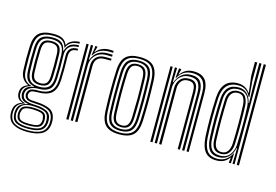

<svg xmlns="http://www.w3.org/2000/svg" viewBox="-118 -1051 2116 1474"><g transform="rotate(15 939.5 -314.0)"><path d="M191.2 172Q117.8 172 76.5 146.6Q35.2 121.2 32.2 64.8Q31.8 56.5 32.4 49.2Q33 42 34 35.2Q36.5 9.8 53.8 -8.6Q71 -27 95.5 -33.2V-36.8Q71.5 -44.8 61.5 -58.9Q51.5 -73 49.2 -92Q48.2 -101 49.2 -111.2Q53.8 -157.8 102.8 -174.8V-178.8Q78.2 -188.2 60.1 -213.2Q42 -238.2 40 -281Q38 -328.5 38 -371.4Q38 -414.2 40 -470Q43.2 -544.2 79.1 -575.9Q115 -607.5 191.5 -607.5Q242.5 -607.5 266.9 -592.8Q291.2 -578 301.2 -551H304.8Q314.8 -570 332.6 -580.9Q350.5 -591.8 369.9 -596.1Q389.2 -600.5 403.2 -600V-585.8Q359.8 -585.8 335.4 -569.5Q311 -553.2 302.8 -527.8H299.2Q291.5 -560 268.2 -576.6Q245 -593.2 191.5 -593.2Q122.2 -593.2 91.4 -564.1Q60.5 -535 57.5 -470Q55.8 -421 55.5 -379.4Q55.2 -337.8 57.2 -281.2Q59.5 -234.8 78.5 -210.5Q97.5 -186.2 126.8 -179V-174.8Q96.2 -166.8 81.4 -150.9Q66.5 -135 64 -111.8Q63 -101.5 64 -91.5Q66 -73 77 -59Q88 -45 116.2 -37.2V-33.8Q54.8 -17.8 48.2 35.2Q46.8 42.8 46.1 49.2Q45.5 55.8 46 64.8Q49.8 117.2 86.4 138.4Q123 159.5 191.2 159.5Q260.5 159.5 297.4 138.5Q334.2 117.5 340 64.8Q341.2 51.5 339.8 35Q335 -15.5 299 -34.1Q263 -52.8 194.2 -54.8Q145.8 -56.5 129.4 -65.6Q113 -74.8 108.5 -91.2Q104.5 -102.2 106.8 -111.8Q111.8 -136.5 128.4 -146.9Q145 -157.2 191.5 -156.8Q254.8 -156 287.4 -183.9Q320 -211.8 323.5 -280Q325.8 -330.8 325.8 -372.4Q325.8 -414 324.2 -471Q323.2 -505 342.6 -525.9Q362 -546.8 403.2 -545.2V-530.8Q370 -531.2 354.8 -515.8Q339.5 -500.2 340.5 -465Q341.5 -414 341.5 -371.2Q341.5 -328.5 339.5 -280.5Q335.5 -206.5 301.1 -174.6Q266.8 -142.8 191.5 -142.5Q147.8 -142.2 136.6 -134Q125.5 -125.8 122.5 -108.5Q121.2 -102 123.2 -96.8Q127 -82 139.9 -76Q152.8 -70 194.2 -68.8Q271 -66.2 310.8 -44.6Q350.5 -23 355.5 35.2Q356.8 49.2 355.5 64.8Q350.5 121.2 309.4 146.6Q268.2 172 191.2 172ZM191.2 147.2Q127.8 147.2 94.9 129.9Q62 112.5 58.8 65.2Q57.8 50.2 60.2 35Q67 -23.5 139.8 -34.8V-38.2Q108 -43.2 94.2 -56.8Q80.5 -70.2 76.8 -91.8Q75.2 -100.8 76.2 -111.8Q78.2 -136.2 95.2 -152.6Q112.2 -169 150.5 -175.2V-179Q114 -186.8 95.5 -210.5Q77 -234.2 74.8 -282.5Q73 -324.5 72.9 -369Q72.8 -413.5 74.8 -468.8Q77.5 -530 105.9 -554.5Q134.2 -579 191.5 -579Q241.8 -579 265.1 -560.9Q288.5 -542.8 296.5 -501.2H300Q310.8 -538.2 334.5 -555.5Q358.2 -572.8 403.2 -573.2V-558.8Q355.8 -559.8 330.5 -535.6Q305.2 -511.5 307.5 -466.8Q309.2 -417 309.1 -370Q309 -323 307.2 -283Q304 -218.8 274.5 -194.4Q245 -170 191.5 -170.5Q151.2 -170.8 124.5 -156.2Q97.8 -141.8 93.2 -114.8Q91 -103 93.2 -92.2Q98 -67.8 120.1 -56.6Q142.2 -45.5 194.2 -44Q255.2 -42.2 289.1 -24.8Q323 -7.2 326.5 35.2Q328.2 50.8 326.8 65Q321.8 111.2 287.6 129.2Q253.5 147.2 191.2 147.2ZM191.5 -186.5Q240 -186.5 263.8 -208.2Q287.5 -230 290.5 -284Q292 -321.5 292.4 -368.8Q292.8 -416 291 -468Q288.8 -522.8 263.6 -543.6Q238.5 -564.5 191.5 -564.5Q141.5 -564.5 118 -542.6Q94.5 -520.8 92.2 -467.5Q90.2 -418 90.4 -371.9Q90.5 -325.8 92.2 -283.5Q94.8 -231.5 118.2 -209Q141.8 -186.5 191.5 -186.5ZM191.5 -200.8Q152.2 -200.8 132 -218.9Q111.8 -237 109.8 -284.2Q107.8 -327 107.9 -374.8Q108 -422.5 109.8 -466.8Q111.8 -513.8 131.6 -532Q151.5 -550.2 191.5 -550.2Q233 -550.2 252.4 -531.8Q271.8 -513.2 273.5 -467.5Q276.8 -369.5 273 -284.8Q270.5 -238 250.9 -219.4Q231.2 -200.8 191.5 -200.8ZM191.5 -215.2Q223 -215.2 238.2 -230.8Q253.5 -246.2 255.5 -286Q257.2 -326.8 257.5 -373.5Q257.8 -420.2 256 -466.5Q254.5 -505.8 239.2 -520.8Q224 -535.8 191.5 -535.8Q159.8 -535.8 144.2 -520.6Q128.8 -505.5 127 -465.8Q125.2 -421.5 125.2 -375.1Q125.2 -328.8 127 -285.2Q128.8 -245.2 144.6 -230.2Q160.5 -215.2 191.5 -215.2ZM191.2 134Q253 134 279.9 117.9Q306.8 101.8 310.5 64.8Q311.8 51.8 309.8 35Q306.2 -3.2 276.5 -15.5Q246.8 -27.8 194.2 -30.8Q139.2 -34 110.4 -18.6Q81.5 -3.2 74.8 35Q71.5 49.8 73 65.2Q76.5 106.2 106.8 120.1Q137 134 191.2 134ZM191.2 121.8Q141.5 121.8 115.6 110.2Q89.8 98.8 87 65Q85 49.5 88 34.8Q93 0.8 119.6 -10.2Q146.2 -21.2 195 -19.8Q240.2 -18.2 266 -8.4Q291.8 1.5 295.5 35Q298 50.2 296 65Q292.2 99.5 266 110.6Q239.8 121.8 191.2 121.8ZM191.2 108.5Q229.8 108.5 252.9 101Q276 93.5 279.8 65.2Q283.5 51 279.2 35.2Q276.2 8.5 253.5 1.9Q230.8 -4.8 194.2 -6.2Q152 -7.8 129.2 0.9Q106.5 9.5 103.8 34.8Q98.2 50 102.2 65.2Q105.5 92.8 128.1 100.6Q150.8 108.5 191.2 108.5Z M515.8 -525 525 -585.5V-600H542.8V-595.8L530.8 -553.8H534Q549.5 -576.8 578.1 -589.4Q606.8 -602 637.2 -602Q650.5 -602 671 -600.5V-585.2Q655.2 -586.5 638.5 -586.5Q599 -586.5 569 -572.1Q539 -557.8 520.5 -525ZM490.5 0V-600H507.8L508 -558L504.2 -486.8H508.5Q540.2 -570.8 630 -570.8Q641 -570.8 652.8 -570.5Q664.5 -570.2 671 -569.8V-554.2Q663.8 -554.8 651.2 -555.1Q638.8 -555.5 627 -555.5Q586.8 -555.5 560.4 -539Q534 -522.5 521 -497.1Q508 -471.8 508 -445V0ZM455.5 0V-600H473V0ZM525.5 0V-446.5Q525.5 -486.8 550.2 -512.6Q575 -538.5 619.8 -538.5H671V-523Q659.2 -523 645.6 -523Q632 -523 619.8 -523Q580.2 -523 562 -502.2Q543.8 -481.5 543.8 -447.8V0Z M878.5 7.5Q802.2 7.5 767.6 -26.9Q733 -61.2 729.8 -139.5Q726.2 -226.8 726.2 -303.5Q726.2 -380.2 729.8 -461.2Q733.2 -540.8 768.8 -574.1Q804.2 -607.5 878.5 -607.5Q955.2 -607.5 989.4 -572.9Q1023.5 -538.2 1026.8 -460.2Q1030.2 -372.8 1030.2 -296Q1030.2 -219.2 1027 -139Q1023.2 -59 987.8 -25.8Q952.2 7.5 878.5 7.5ZM878.5 -6.8Q942.8 -6.8 974.5 -36.6Q1006.2 -66.5 1009.5 -139.5Q1012.8 -219.5 1012.9 -294.5Q1013 -369.5 1009.5 -459.5Q1006.5 -528.8 976.9 -561Q947.2 -593.2 878.5 -593.2Q811.5 -593.2 780.9 -562.1Q750.2 -531 747 -458.5Q744 -386.8 743.8 -308.9Q743.5 -231 747.2 -139.2Q750.2 -65 783 -35.9Q815.8 -6.8 878.5 -6.8ZM878.5 -21Q821.5 -21 794.4 -48.6Q767.2 -76.2 764.5 -142.2Q761.5 -217.5 761.4 -298.6Q761.2 -379.8 764.2 -457.8Q767.2 -523.2 794.1 -551.1Q821 -579 878.5 -579Q933.2 -579 961.2 -552.6Q989.2 -526.2 992 -460.2Q995.2 -375 995.4 -297.9Q995.5 -220.8 992.2 -142.5Q989.2 -76.2 962.2 -48.6Q935.2 -21 878.5 -21ZM878.5 -35.5Q926.2 -35.5 949.2 -59.8Q972.2 -84 974.8 -143Q977.5 -210.2 977.8 -289.9Q978 -369.5 974.8 -457Q972.5 -516.8 949 -540.6Q925.5 -564.5 878.5 -564.5Q830.5 -564.5 807.5 -540.2Q784.5 -516 781.8 -457.2Q779.2 -389.8 778.9 -310.2Q778.5 -230.8 781.8 -142.5Q784.2 -82.5 808.1 -59Q832 -35.5 878.5 -35.5ZM878.5 -49.8Q840.8 -49.8 821 -70.4Q801.2 -91 799.2 -143.2Q793.2 -301 799.2 -456.2Q801.5 -506.8 820.1 -528.5Q838.8 -550.2 878.5 -550.2Q915.8 -550.2 935.5 -529.9Q955.2 -509.5 957.2 -456.8Q963.2 -293.2 957.2 -143.8Q955.2 -92.5 936.2 -71.1Q917.2 -49.8 878.5 -49.8ZM878.5 -64.2Q909.8 -64.2 924 -83.2Q938.2 -102.2 940 -144.8Q942.5 -214.8 942.9 -291.1Q943.2 -367.5 939.8 -456Q938.2 -499.8 923.2 -517.8Q908.2 -535.8 878.5 -535.8Q846.8 -535.8 832.6 -516.6Q818.5 -497.5 816.8 -455.5Q813.5 -378 813.6 -304.5Q813.8 -231 816.8 -143.8Q818.5 -99.5 833.8 -81.9Q849 -64.2 878.5 -64.2Z M1411 0V-458Q1411 -477.5 1408.4 -500.6Q1405.8 -523.8 1395.5 -544.8Q1385.2 -565.8 1362.8 -579.1Q1340.2 -592.5 1300.8 -592.5Q1261.8 -592.5 1234.2 -575.1Q1206.8 -557.8 1188.2 -525H1183.5L1190.8 -600H1208.2L1208.5 -593L1198.5 -553.8H1201.8Q1219.8 -579.8 1245 -593.9Q1270.2 -608 1305.8 -608Q1351.5 -608 1376.6 -592Q1401.8 -576 1412.6 -552Q1423.5 -528 1425.9 -503.2Q1428.2 -478.5 1428.2 -461.2V0ZM1123.2 0V-600H1140.8V0ZM1158.2 0V-600H1175.5L1172 -486.8H1176.2Q1191.5 -528.2 1221.5 -552.8Q1251.5 -577.2 1296 -576.8Q1349.8 -576.5 1371.6 -546Q1393.5 -515.5 1393.5 -457V0H1376V-455Q1376 -504 1358.4 -532.8Q1340.8 -561.5 1290 -561.5Q1252 -561.5 1226.6 -544Q1201.2 -526.5 1188.5 -499.8Q1175.8 -473 1175.8 -445V0ZM1193.2 0V-446.5Q1193.2 -486.2 1216.6 -515.4Q1240 -544.5 1286.2 -544.5Q1320.8 -544.5 1336 -529.5Q1351.2 -514.5 1355 -493Q1358.8 -471.5 1358.8 -451.8V0H1341.2V-450.8Q1341.2 -467.5 1338.6 -485.6Q1336 -503.8 1324 -516.4Q1312 -529 1283.8 -529Q1247.5 -529 1229.5 -505.6Q1211.5 -482.2 1211.5 -447.8V0Z M1828 0H1810.5V-800H1828ZM1793 0H1776.8L1779.8 -124.2L1775.8 -124.5Q1767.2 -78.5 1736.8 -49.6Q1706.2 -20.8 1658 -20.8Q1610.2 -20.8 1586.1 -50.2Q1562 -79.8 1557.8 -144Q1553.8 -218 1553.6 -295.1Q1553.5 -372.2 1557.8 -457.2Q1564.8 -578.5 1671.5 -578.5Q1715 -578.5 1741.1 -550.8Q1767.2 -523 1774.5 -483H1778.8L1775.5 -612V-800H1793ZM1649.8 7.8Q1588.2 7.8 1558.4 -29Q1528.5 -65.8 1523 -144Q1514.8 -291.2 1523 -457.5Q1527.8 -534.8 1562 -571.1Q1596.2 -607.5 1658.5 -607.5Q1688.2 -607.5 1712.9 -595.2Q1737.5 -583 1752.5 -559.2H1756.8L1740.8 -687.8V-800H1759.2V-657.8L1769.5 -528.5H1763Q1734.2 -593 1664.8 -593Q1548.5 -593 1540.5 -457.8Q1536.5 -377.5 1536.4 -301Q1536.2 -224.5 1540.5 -144.5Q1544.8 -75.2 1570.9 -40.9Q1597 -6.5 1653.5 -6.5Q1692 -6.5 1720.9 -26.6Q1749.8 -46.8 1764 -78.8H1768L1763.8 0H1747.5V-7.2L1752.2 -41H1748.8Q1715 7.8 1649.8 7.8ZM1666.2 -35Q1718.5 -35 1744.2 -69.9Q1770 -104.8 1772.2 -149.8Q1775.2 -229.8 1775.5 -306.1Q1775.8 -382.5 1772.5 -452.8Q1770.8 -481.5 1760.8 -506.9Q1750.8 -532.2 1729.9 -548.1Q1709 -564 1674.2 -564Q1580 -564 1575.2 -457.2Q1571.8 -373.2 1571.9 -301Q1572 -228.8 1575.2 -144.2Q1577.5 -89.5 1598.6 -62.2Q1619.8 -35 1666.2 -35ZM1670.5 -50Q1631.5 -50 1612.9 -73.1Q1594.2 -96.2 1592.5 -144.2Q1589.5 -225.5 1589.6 -302.8Q1589.8 -380 1592.5 -457Q1594.2 -504.5 1616.5 -527.4Q1638.8 -550.2 1676.8 -550.2Q1720.5 -550.2 1737.2 -520.9Q1754 -491.5 1755.8 -453.2Q1758.5 -380.2 1758.6 -304.8Q1758.8 -229.2 1755.8 -150Q1753.8 -106 1732.2 -78Q1710.8 -50 1670.5 -50ZM1670.8 -64.2Q1704.5 -64.2 1720.5 -88.8Q1736.5 -113.2 1738.2 -150Q1741.2 -225.5 1741.2 -303.1Q1741.2 -380.8 1738.2 -453.2Q1736.8 -486.8 1724.4 -511.2Q1712 -535.8 1677 -535.8Q1647.2 -535.8 1629.4 -515.6Q1611.5 -495.5 1609.8 -457.2Q1606.8 -378.8 1606.8 -303.5Q1606.8 -228.2 1609.8 -144.2Q1613 -64.2 1670.8 -64.2Z"/></g></svg>

Font: Big Shoulders Inline Display SemiBold
Style: Regular
Weight: 600
Designer: Patric King
Foundry: XO Type Co
Version: Version 1.000